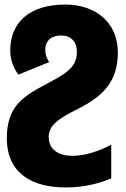

<svg xmlns="http://www.w3.org/2000/svg" viewBox="-20 -584 555 844"><path d="M267 -564C109 -564 25 -485 25 -362C25 -317 42 -281 61 -256L196 -311C184 -330 179 -345 179 -365C179 -407 208 -428 248 -428C291 -428 318 -403 318 -354C318 -284 263 -257 175 -210C82 -160 10 -116 10 23C10 180 123 240 269 240C355 240 422 220 469 200V52C415 81 353 101 298 101C241 101 194 76 194 18C194 -33 237 -62 316 -102C426 -157 498 -219 498 -353C498 -489 396 -564 267 -564Z"/></svg>

Font: Noto Sans UI Black
Style: Regular
Weight: 900
Designer: Monotype Design Team
Foundry: Monotype Imaging Inc.
Version: Version 1.901